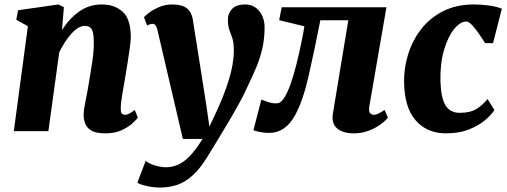

<svg xmlns="http://www.w3.org/2000/svg" viewBox="-20 -588 2273 861"><path d="M258 -453.5Q290.5 -504.5 335 -536.2Q379.5 -568 437 -568Q494 -568 530.2 -535.2Q566.5 -502.5 566.5 -420Q566.5 -405.5 562.2 -374.5Q558 -343.5 552.5 -308.8Q547 -274 542.5 -247Q536.5 -209.5 529 -168.5Q521.5 -127.5 521.5 -100.5Q521.5 -82.5 527.5 -77.8Q533.5 -73 540 -73Q548.5 -73 558 -77.8Q567.5 -82.5 584.5 -95L598 -60.5Q593 -53 575 -36Q557 -19 526.5 -4.5Q496 10 452.5 10Q410 10 389.2 -2.8Q368.5 -15.5 361.8 -34.5Q355 -53.5 355 -72Q355 -94 363.5 -134.8Q372 -175.5 378.5 -216Q385.5 -256 393.5 -308.5Q401.5 -361 400.5 -403.5Q400 -444.5 390.5 -458.2Q381 -472 360.5 -472Q331.5 -472 300 -436.8Q268.5 -401.5 245.5 -352.5L197 0H42L105 -470.5L53 -499.5L61 -542L241.5 -568L266.5 -556Z M686 -453.5Q679.5 -481 665 -481Q653 -481 640 -473.5L625.5 -511Q630.5 -517 648.2 -530.8Q666 -544.5 693.2 -556.2Q720.5 -568 752.5 -568Q796.5 -568 818 -550.8Q839.5 -533.5 844.5 -501Q860 -404.5 875 -308.8Q890 -213 905 -117.5L919 -20L950.5 -87Q984.5 -160 1006.5 -230.8Q1028.5 -301.5 1028.5 -363Q1028.5 -397 1022 -416.2Q1015.5 -435.5 1008.8 -453.2Q1002 -471 1002 -500.5Q1002 -529 1021.2 -548.5Q1040.5 -568 1078.5 -568Q1108 -568 1127.5 -553Q1147 -538 1156.8 -514.8Q1166.5 -491.5 1166.5 -467.5Q1166.5 -415 1156.5 -371Q1146.5 -327 1128.8 -285Q1111 -243 1088 -195.5Q1074 -163.5 1050.5 -121Q1027 -78.5 1000.5 -34Q974 10.5 950.2 49.5Q926.5 88.5 911 113.5Q877 169 843.2 199.2Q809.5 229.5 774 241.2Q738.5 253 697.5 253Q668 253 636.5 245.8Q605 238.5 596 231L633.5 133Q644.5 144 672 153Q699.5 162 724 162Q770 162 808.2 132.5Q846.5 103 888.5 35H800Z M1636 -110Q1632.5 -86 1640.8 -79.5Q1649 -73 1656.5 -73Q1664.5 -73 1675.8 -78Q1687 -83 1704.5 -95L1719.5 -60.5Q1708.5 -46 1685.8 -29.5Q1663 -13 1632.5 -1.5Q1602 10 1567 10Q1516.5 10 1491 -12.8Q1465.5 -35.5 1473 -80L1542 -497H1416.5Q1388 -352.5 1363 -243.2Q1338 -134 1302.5 -70Q1259.5 8 1187 8Q1165 8 1144.2 3.8Q1123.5 -0.5 1116.5 -4L1152 -141.5Q1159 -138.5 1179 -131.5Q1199 -124.5 1216 -124.5Q1230 -124.5 1238 -130.5Q1246 -136.5 1253.5 -148Q1269.5 -172 1283.8 -213Q1298 -254 1309.8 -301.5Q1321.5 -349 1330.8 -393.8Q1340 -438.5 1345 -470L1232 -497.5L1243 -555.5H1713Z M2155.5 -394.5Q2144.5 -412 2129 -434.8Q2113.5 -457.5 2098 -474.5Q2082.5 -491.5 2071.5 -491.5Q2044 -491.5 2016.5 -457.8Q1989 -424 1971.2 -364Q1953.5 -304 1955 -225Q1957.5 -147.5 1978.2 -114.8Q1999 -82 2042 -82Q2089.5 -82 2118 -100.2Q2146.5 -118.5 2166.5 -144L2197 -94.5Q2184 -73.5 2155 -49Q2126 -24.5 2082.2 -7.2Q2038.5 10 1980.5 10Q1895 10 1844.2 -48Q1793.5 -106 1792 -219.5Q1791 -281.5 1809.8 -343Q1828.5 -404.5 1867.2 -455.5Q1906 -506.5 1965.8 -537.2Q2025.5 -568 2106 -568Q2136 -568 2171.2 -563.5Q2206.5 -559 2230.5 -549L2191 -394.5Z"/></svg>

Font: Merriweather Black
Style: Italic
Weight: 900
Italic angle: -7.8°
Designer: Eben Sorkin
Foundry: Eben Sorkin
Version: Version 2.200;gftools[0.9.31]